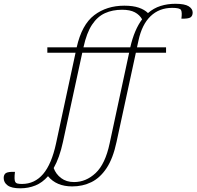

<svg xmlns="http://www.w3.org/2000/svg" viewBox="-176 -762 1038 1014"><path d="M701 -512V-483.5H541.5L439.5 -12.5Q421 74.5 386.8 126Q352.5 177.5 306.5 200Q260.5 222.5 205.5 222.5Q122 222.5 77.5 168.5Q48 202.5 11 217.5Q-26 232.5 -69 232.5Q-115 232.5 -135.8 217.2Q-156.5 202 -156.5 178Q-156.5 160 -145 152.2Q-133.5 144.5 -97 145.5Q-102 187 -95.5 198.5Q-91.5 205.5 -82.8 207.5Q-74 209.5 -60 209.5Q7 209.5 51.8 157Q96.5 104.5 120 -4.5L223 -483.5H74V-512H229Q256 -632 321.8 -682Q387.5 -732 480.5 -732Q526.5 -732 557 -721.5Q587.5 -711 605.5 -693Q635.5 -719 672 -730.5Q708.5 -742 750 -742Q799.5 -742 820.5 -728.8Q841.5 -715.5 841.5 -696Q841.5 -678 830 -670.2Q818.5 -662.5 782 -663.5Q786.5 -697 780 -709Q774 -720.5 733.5 -720.5Q665 -720.5 619.2 -676.5Q573.5 -632.5 555.5 -548.5L547.5 -512ZM265 -513V-512H512Q523 -560 538.8 -596.8Q554.5 -633.5 574.5 -660Q561.5 -683.5 536.2 -697Q511 -710.5 468.5 -710.5Q418.5 -710.5 378.5 -692.5Q338.5 -674.5 310 -631.5Q281.5 -588.5 265 -513ZM156.5 -12.5Q138.5 71 107.5 125.5Q119 157.5 146.8 178.5Q174.5 199.5 215 199.5Q278.5 199.5 329.2 151.8Q380 104 403 -4.5L506 -483.5H258.5Z"/></svg>

Font: Newsreader 6pt ExtraLight
Style: Italic
Weight: 275
Italic angle: -17°
Designer: Hugues Gentile
Foundry: Production Type
Version: Version 1.003; ttfautohint (v1.8.3)